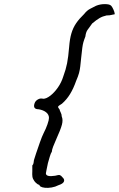

<svg xmlns="http://www.w3.org/2000/svg" viewBox="-20 -774 577 933"><path d="M176 132Q167 118 167 124Q167 124 159.5 118.5Q152 113 147 106Q139 95 137.5 84.5Q136 74 137 58Q137 48 137 39Q137 30 137 30Q142 25 143 18Q144 11 145 4Q147 -4 155.5 -29Q164 -54 174 -82.5Q184 -111 192 -127Q203 -148 210.5 -169.5Q218 -191 218 -201Q218 -217 204.5 -228Q191 -239 168 -243Q138 -243 148 -272Q152 -284 164.5 -291Q177 -298 190 -294Q205 -294 224.5 -309Q244 -324 261.5 -349Q279 -374 288 -404Q300 -436 306 -466.5Q312 -497 316 -546Q319 -585 327 -612Q335 -639 350 -661Q365 -683 389 -706Q403 -724 419.5 -732Q436 -740 447 -746Q467 -754 488 -754Q509 -754 516 -749Q521 -747 526.5 -737Q532 -727 535.5 -716.5Q539 -706 536 -704Q531 -704 522 -701.5Q513 -699 498 -699Q479 -695 463.5 -686Q448 -677 428 -660Q412 -639 404.5 -627.5Q397 -616 395 -597Q388 -579 385 -568Q382 -557 380 -542Q378 -527 375 -498Q372 -468 370 -451Q368 -434 364 -419Q360 -404 350 -381Q337 -344 320.5 -317Q304 -290 281 -270Q264 -260 262.5 -256Q261 -252 270 -241Q270 -237 275 -227.5Q280 -218 280 -208Q287 -192 281 -168.5Q275 -145 251 -92Q244 -77 238 -61Q232 -45 232 -37Q227 -30 222 -13Q217 4 213 18Q209 39 206 52Q203 65 203 68Q203 87 248 80Q265 75 271 77Q277 79 284 88Q295 98 290.5 108.5Q286 119 264 126Q249 134 231 137Q213 140 198.5 138.5Q184 137 176 132Z"/></svg>

Font: Caveat Medium
Style: Regular
Weight: 500
Designer: Pablo Impallari
Foundry: Pablo Impallari
Version: Version 2.000